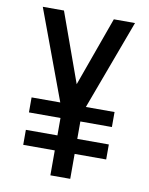

<svg xmlns="http://www.w3.org/2000/svg" viewBox="-83 -796 666 857"><g transform="rotate(10 250.0 -367.5)"><path d="M205 0V-113H62V-181H205V-260H62V-328H192L41 -735H137L250 -421L363 -735H459L308 -328H438V-260H295V-181H438V-113H295V0Z"/></g></svg>

Font: Iosevka SS10 Medium
Style: Regular
Weight: 500
Monospace: yes
Designer: Belleve Invis
Foundry: Belleve Invis
Version: Version 28.0.6; ttfautohint (v1.8.4)